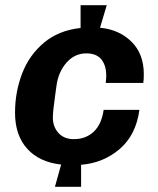

<svg xmlns="http://www.w3.org/2000/svg" viewBox="-20 -713 611 741"><path d="M535 -427Q535 -405 533 -393H388Q390 -411 390 -420Q390 -461 371 -484Q352 -507 313 -507Q268 -507 236.5 -471Q205 -435 198 -382L193 -346Q184 -283 184 -259Q184 -224 205.5 -200Q227 -176 265 -176Q311 -176 341.5 -204.5Q372 -233 380 -289H518Q505 -192 442 -138Q379 -84 293 -77V8H192L216 -78Q132 -87 85 -139Q38 -191 38 -278Q38 -358 65.5 -429.5Q93 -501 150 -548.5Q207 -596 291 -605V-693H392L366 -606Q440 -599 487.5 -552Q535 -505 535 -427Z"/></svg>

Font: Chivo
Style: Bold Italic
Weight: 700
Italic angle: -8.05°
Designer: Hector Gatti
Foundry: Omnibus-Type
Version: Version 1.007